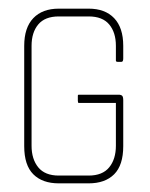

<svg xmlns="http://www.w3.org/2000/svg" viewBox="-20 -424 346 444"><path d="M185 0H116Q78 0 57 -21Q36 -42 36 -86V-318Q36 -360 57 -382Q78 -404 116 -404H185Q223 -404 244 -382Q265 -360 265 -318V-289Q265 -281 261 -281H252Q248 -281 248 -284Q248 -287 248 -289V-318Q248 -349 232.5 -367.5Q217 -386 185 -386H116Q84 -386 68.5 -367.5Q53 -349 53 -318V-87Q53 -56 68.5 -37Q84 -18 116 -18H185Q217 -18 232.5 -37Q248 -56 248 -87V-186H162Q160 -186 160 -191V-199Q160 -201 160 -203Q160 -205 162 -205H254Q260 -205 262.5 -202.5Q265 -200 265 -192V-86Q265 -42 244 -21Q223 0 185 0Z"/></svg>

Font: Chathura Thin
Style: Regular
Weight: 250
Designer: Appaji Ambarisha Darbha
Foundry: Aditya Fonts
Version: Version 1.002 2016